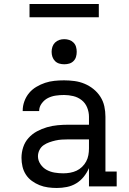

<svg xmlns="http://www.w3.org/2000/svg" viewBox="-20 -928 640 956"><path d="M263 8Q241 8 219 5Q197 2 177 -6Q157 -14 139 -27Q121 -40 109 -58.5Q97 -77 92 -98.5Q87 -120 87 -142Q87 -169 95.5 -195Q104 -221 122 -241Q140 -261 164 -274Q188 -287 214 -294.5Q240 -302 267 -304.5Q294 -307 320 -307H423V-347Q423 -370 414 -392.5Q405 -415 386.5 -429.5Q368 -444 345 -449.5Q322 -455 299 -455Q278 -455 257.5 -452Q237 -449 219 -440Q201 -431 188 -413.5Q175 -396 175 -376V-375H93V-377Q93 -401 101.5 -424Q110 -447 125 -465Q140 -483 161 -495.5Q182 -508 204.5 -515.5Q227 -523 251 -525.5Q275 -528 299 -528Q325 -528 351 -524.5Q377 -521 401 -511Q425 -501 445.5 -484.5Q466 -468 480 -446Q494 -424 499.5 -398.5Q505 -373 505 -347V-74H561V0H423V-91Q413 -68 397 -48Q381 -28 359.5 -15Q338 -2 313 3Q288 8 263 8ZM295 -65Q312 -65 329 -68Q346 -71 361 -78Q376 -85 388.5 -97Q401 -109 409 -124Q417 -139 420 -155.5Q423 -172 423 -189V-234H321Q304 -234 288 -233Q272 -232 256.5 -228.5Q241 -225 225.5 -219.5Q210 -214 197 -205Q184 -196 176.5 -181Q169 -166 169 -150Q169 -129 181.5 -110.5Q194 -92 212.5 -82Q231 -72 252.5 -68.5Q274 -65 295 -65ZM300 -608Q287 -608 275 -611.5Q263 -615 254 -624Q245 -633 241 -645Q237 -657 237 -670Q237 -683 241 -695Q245 -707 254 -716Q263 -725 275 -729Q287 -733 300 -733Q313 -733 325 -729Q337 -725 346 -716Q355 -707 358.5 -695Q362 -683 362 -670Q362 -657 358.5 -645Q355 -633 346 -624Q337 -615 325 -611.5Q313 -608 300 -608ZM127 -842V-908H472V-842Z"/></svg>

Font: Iosevka Etoile
Style: Regular
Weight: 400
Designer: Belleve Invis
Foundry: Belleve Invis
Version: Version 33.2.4